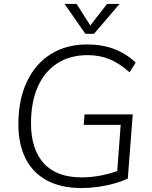

<svg xmlns="http://www.w3.org/2000/svg" viewBox="-20 -944 767 972"><path d="M393 8Q289 8 217.5 -30.5Q146 -69 109.5 -141.5Q73 -214 73 -315Q73 -439 116 -530Q159 -621 237 -670Q315 -719 422 -719Q496 -719 557.5 -696Q619 -673 667 -627L636 -578Q584 -624 534 -644.5Q484 -665 422 -665Q332 -664 268.5 -622.5Q205 -581 171 -504Q137 -427 137 -319Q137 -190 201 -118Q265 -46 394 -46Q443 -46 495.5 -56.5Q548 -67 590 -85L571 -44L591 -312H404L408 -365H652L627 -40Q598 -26 558.5 -15Q519 -4 476 2Q433 8 393 8ZM522 -924H585L456 -773H412L307 -924H368L437 -815Z"/></svg>

Font: Muli Light
Style: Italic
Weight: 300
Italic angle: -4.541°
Designer: Vernon Adams
Foundry: Vernon Adams
Version: Version 2.100; ttfautohint (v1.8.1.43-b0c9)